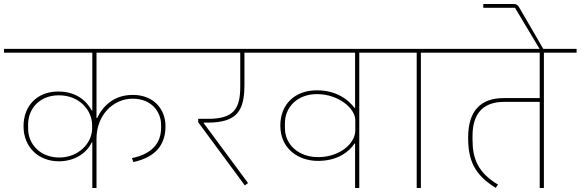

<svg xmlns="http://www.w3.org/2000/svg" viewBox="-40 -943 2912 963"><path d="M423 0H444V-247C444 -366 528 -448 625 -448C725 -448 768 -377 768 -317V-303C768 -230 728 -172 622 -150L629 -130C745 -156 790 -220 790 -311C790 -393 733 -467 626 -467C531 -467 476 -411 447 -351H444V-679H877V-698H-20V-679H423V-389H420C394 -437 343 -484 252 -484C147 -484 78 -413 78 -310C78 -203 155 -134 255 -134C339 -134 397 -179 420 -229H423ZM257 -153C164 -153 101 -218 101 -298V-319C101 -398 159 -465 255 -465C361 -465 422 -387 422 -316V-299C422 -225 354 -153 257 -153Z M1188 -13 1204 -25 982 -325V-328H1001C1151 -328 1186 -389 1186 -519V-679H1329V-698H852V-679H1165V-508C1165 -396 1131 -347 1004 -347H954V-330Z M1741 0H1762V-679H1926V-698H1269V-679H1741V-402H1738C1708 -442 1649 -490 1549 -490C1439 -490 1366 -420 1366 -313C1366 -200 1453 -136 1555 -136C1655 -136 1713 -184 1738 -223H1741ZM1556 -155C1457 -155 1389 -218 1389 -301V-325C1389 -405 1451 -471 1550 -471C1657 -471 1742 -400 1742 -340V-289C1742 -222 1662 -155 1556 -155Z M2050 0H2071V-679H2235V-698H1886V-679H2050Z M2446 -1 2458 -17C2357 -77 2330 -148 2330 -242V-262C2330 -365 2376 -432 2488 -432H2667V0H2688V-679H2852V-698H2195V-679H2667V-451H2486C2370 -451 2308 -386 2308 -253C2308 -141 2338 -67 2446 -1Z M2671 -690H2686V-696L2564 -906C2558 -917 2551 -923 2537 -923H2384V-904H2543L2644 -735Z"/></svg>

Font: IBM Plex Devanagari Thin
Style: Regular
Weight: 100
Designer: Mike Abbink, Paul van der Laan, Pieter van Rosmalen, Erin McLaughlin
Foundry: Bold Monday
Version: Version 1.0